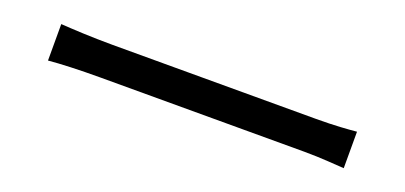

<svg xmlns="http://www.w3.org/2000/svg" viewBox="-12 -627 1024 485"><g transform="rotate(20 500.0 -384.0)"><path d="M102 -335C133 -338 186 -340 241 -340H790C835 -340 877 -336 897 -335V-433C875 -431 839 -428 789 -428H241C185 -428 132 -431 102 -433Z"/></g></svg>

Font: Noto Sans T Chinese Regular
Style: Regular
Weight: 400
Designer: Ryoko NISHIZUKA (kana & ideographs); Paul D. Hunt (Latin, Greek & Cyrillic); Wenlong ZHANG (bopomofo); Sandoll Communica
Foundry: Adobe Systems Incorporated
Version: Version 1.000;PS 1;hotconv 1.0.78;makeotf.lib2.5.61930